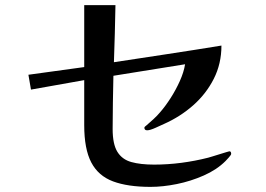

<svg xmlns="http://www.w3.org/2000/svg" viewBox="-20 -739 1040 750"><path d="M883 -138Q883 -148 876 -148Q875 -148 863.5 -144.5Q852 -141 837.5 -136.5Q823 -132 810 -128Q797 -124 793 -123Q742 -110 688.5 -103Q635 -96 582 -96Q529 -96 493 -106Q457 -116 438.5 -146Q420 -176 420 -235Q420 -287 421 -339Q422 -391 423 -443L703 -488Q698 -457 682.5 -422.5Q667 -388 646.5 -356Q626 -324 605 -300Q595 -288 580.5 -274.5Q566 -261 553 -250Q551 -248 547.5 -245.5Q544 -243 544 -240Q544 -230 555 -230Q566 -230 588 -240Q610 -250 621 -255Q684 -283 734.5 -327.5Q785 -372 815 -431Q845 -490 845 -561Q741 -544 635.5 -528Q530 -512 425 -496Q427 -552 428.5 -608Q430 -664 431 -719H309V-477L91 -447L101 -389L309 -426V-250Q309 -157 336.5 -104.5Q364 -52 421.5 -30.5Q479 -9 568 -9Q616 -9 670.5 -20Q725 -31 776 -53.5Q827 -76 861 -110Q864 -113 873.5 -123.5Q883 -134 883 -138Z"/></svg>

Font: UoqMunThenKhung
Style: Regular
Weight: 400
Designer: Font-Kai, 金井和夫, 宇文滿月
Foundry: Kazuo Kanai, Moonlit Owen
Version: Version 1.197